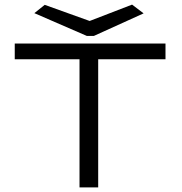

<svg xmlns="http://www.w3.org/2000/svg" viewBox="-20 -813 790 833"><path d="M325 0V-556H44V-624H698V-556H406V0ZM553 -793 603 -755 387 -657H357L129 -756L174 -792L369 -722Z"/></svg>

Font: Inconsolata ExtraExpanded Thin
Style: Regular
Weight: 100
Width: 8
Monospace: yes
Designer: Raph Levien, Cyreal, Brenton Simpson
Foundry: Raph Levien, Cyreal, Google
Version: Version 3.100; ttfautohint (v1.8.4.7-5d5b)